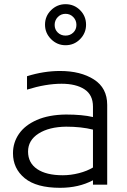

<svg xmlns="http://www.w3.org/2000/svg" viewBox="-20 -852 608 917"><path d="M293 -636Q253 -636 224 -665Q195 -694 195 -734Q195 -775 224 -803.5Q253 -832 293 -832Q334 -832 362.5 -803.5Q391 -775 391 -734Q391 -694 362.5 -665Q334 -636 293 -636ZM293 -786Q271 -786 256 -770.5Q241 -755 241 -733Q241 -711 256 -696.5Q271 -682 293 -682Q315 -682 330 -696.5Q345 -711 345 -733Q345 -755 330 -770.5Q315 -786 293 -786ZM267 45Q154 45 98 -1Q42 -47 42 -120Q42 -171 70.5 -212.5Q99 -254 156 -279Q213 -304 295 -305Q373 -305 424 -293V-343Q424 -399 383.5 -425.5Q343 -452 274 -452Q199 -452 109 -424V-488Q189 -513 267 -513Q365 -513 428.5 -472.5Q492 -432 492 -351V30H424V9Q356 45 267 45ZM296 -247Q214 -246 164 -214Q114 -182 114 -128Q114 -74 157.5 -44.5Q201 -15 280 -15Q318 -15 357 -25Q396 -35 424 -52V-233Q368 -247 296 -247Z"/></svg>

Font: LINE Seed JP_TTF Regular
Style: Regular
Weight: 400
Designer: LINE & Fontrix & Fontworks
Version: Version 1.002